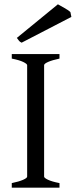

<svg xmlns="http://www.w3.org/2000/svg" viewBox="-20 -864 349 884"><path d="M34.2 0V-21Q67.4 -27.8 86.2 -36.1Q105 -44.4 105 -50.8V-564Q105 -569.8 87.2 -578.6Q69.3 -587.4 34.2 -594.2V-615.2H253.9V-594.2Q221.2 -587.4 202.1 -579.1Q183.1 -570.8 183.1 -564V-50.8Q183.1 -44.9 200.9 -36.4Q218.8 -27.8 253.9 -21V0ZM79.6 -667.5Q71.3 -671.4 67.9 -675.8Q64.5 -680.2 57.6 -689.5L246.6 -844.2Q256.8 -838.4 276.9 -827.1Q296.9 -815.9 304.2 -808.1L308.6 -786.1Z"/></svg>

Font: David Libre
Style: Regular
Weight: 400
Designer: Ismar David, J. Victor Gaultney, Annie Olsen and Meir Sadan
Foundry: Monotype Imaging Inc. & SIL International
Version: Version 1.100; ttfautohint (v1.8.4.7-5d5b)